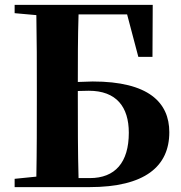

<svg xmlns="http://www.w3.org/2000/svg" viewBox="-20 -767 740 787"><path d="M547 -534H605L606 -747H40V-713L129 -705C131 -603 131 -502 131 -400V-364C131 -256 131 -148 129 -43L40 -34V0H346C574 0 674 -85 674 -225C674 -347 589 -433 360 -433L299 -431C299 -519 299 -613 302 -708H501ZM302 -37C299 -145 299 -255 299 -365V-394L344 -395C457 -395 508 -329 508 -223C508 -101 452 -37 348 -37Z"/></svg>

Font: Noto Serif CJK SC Black
Style: Regular
Weight: 900
Designer: Ryoko NISHIZUKA 西塚涼子 (kana & ideographs); Frank Grießhammer (Latin, Greek & Cyrillic); Wenlong ZHANG 张文龙 (bopomofo); San
Foundry: Adobe
Version: Version 2.001;hotconv 1.1.0;makeotfexe 2.6.0